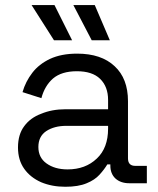

<svg xmlns="http://www.w3.org/2000/svg" viewBox="-20 -711 615 745"><path d="M233.4 13.7Q181.6 13.7 139.6 -3.9Q97.7 -22.5 74.2 -55.7Q49.8 -89.8 49.8 -138.7Q49.8 -189.5 74.2 -221.7Q97.7 -253.9 139.6 -269.5Q181.6 -287.1 234.4 -287.1Q289.1 -287.1 399.4 -287.1Q399.4 -295.9 399.4 -323.2Q399.4 -375 368.2 -405.3Q337.9 -434.6 278.3 -434.6Q218.8 -434.6 185.5 -406.2Q153.3 -377.9 140.6 -330.1Q116.2 -337.9 67.4 -353.5Q79.1 -394.5 105.5 -428.7Q130.9 -461.9 173.8 -482.4Q217.8 -502.9 279.3 -502.9Q373 -502.9 424.8 -454.1Q476.6 -406.2 476.6 -318.4Q476.6 -244.1 476.6 -96.7Q476.6 -67.4 504.9 -67.4Q519.5 -67.4 549.8 -67.4Q549.8 -49.8 549.8 0Q533.2 0 481.4 0Q448.2 0 427.7 -18.6Q408.2 -37.1 408.2 -68.4Q408.2 -69.3 408.2 -73.2Q405.3 -73.2 396.5 -73.2Q384.8 -53.7 366.2 -33.2Q347.7 -12.7 316.4 0Q284.2 13.7 233.4 13.7ZM242.2 -53.7Q311.5 -53.7 355.5 -95.7Q399.4 -136.7 399.4 -211.9Q399.4 -215.8 399.4 -222.7Q358.4 -222.7 237.3 -222.7Q190.4 -222.7 159.2 -202.1Q128.9 -181.6 128.9 -140.6Q128.9 -99.6 160.2 -77.1Q192.4 -53.7 242.2 -53.7ZM189.5 -554.7Q168 -588.9 102.5 -691.4Q125 -691.4 191.4 -691.4Q208 -657.2 259.8 -554.7Q242.2 -554.7 189.5 -554.7ZM335.9 -554.7Q318.4 -588.9 264.6 -691.4Q286.1 -691.4 347.7 -691.4Q362.3 -657.2 406.2 -554.7Q388.7 -554.7 335.9 -554.7Z"/></svg>

Font: Kadena Space Grotesk
Style: Regular
Weight: 400
Designer: Florian Karsten
Version: Version 2.000